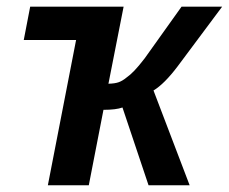

<svg xmlns="http://www.w3.org/2000/svg" viewBox="-20 -548 677 568"><path d="M286.1 -223.1 242.7 0H121.6L205.1 -429.7H50.3L69.3 -528.3H345.7L300.8 -300.3Q320.3 -300.8 331.5 -304.9Q342.8 -309.1 354 -318.4Q364.7 -325.7 377.4 -338.9Q390.1 -352.1 407.7 -375L517.1 -528.3H637.2L505.4 -351.6Q466.3 -299.8 434.1 -280.3L541 0H419.4L342.3 -230Q323.2 -223.1 286.1 -223.1Z"/></svg>

Font: Arimo SemiBold
Style: Italic
Weight: 600
Italic angle: -12°
Version: Version 1.33